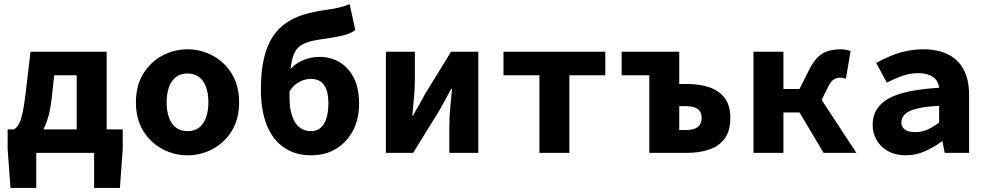

<svg xmlns="http://www.w3.org/2000/svg" viewBox="-20 -750 4840 942"><path d="M356.3 0V-380.8H245.9L233.4 -265.8Q226.3 -203 211.2 -158.6Q196.2 -114.2 173.7 -86.1Q151.1 -58 122.5 -44.4Q93.9 -30.8 60.3 -29.8L48.7 -115.3Q60.4 -121.7 70.6 -137.8Q80.8 -153.9 89.5 -191.4Q98.2 -228.9 106.6 -299.1L129.6 -496.1H503.3V0ZM31.4 172 17.5 -18.6V-115.3H582.1V-18.6L568.3 172H441.7V0H157.9V172Z M900 12Q834.5 12 776.8 -18.7Q719 -49.5 683 -107.5Q646.9 -165.6 646.9 -247.9Q646.9 -330.4 683 -388.5Q719 -446.7 776.8 -477.4Q834.5 -508.1 900 -508.1Q965.5 -508.1 1023.2 -477.4Q1081 -446.7 1117 -388.5Q1153.1 -330.4 1153.1 -247.9Q1153.1 -165.6 1117 -107.5Q1081 -49.5 1023.2 -18.7Q965.5 12 900 12ZM900 -106.6Q933.9 -106.6 956.7 -123.9Q979.4 -141.2 990.9 -173.1Q1002.4 -205 1002.4 -247.9Q1002.4 -290.8 990.9 -322.8Q979.4 -354.7 956.7 -372.1Q933.9 -389.5 900 -389.5Q866.1 -389.5 843.4 -372.1Q820.7 -354.7 809.2 -322.8Q797.6 -290.8 797.6 -247.9Q797.6 -205 809.2 -173.1Q820.7 -141.2 843.4 -123.9Q866.1 -106.6 900 -106.6Z M1507.4 12Q1428.2 12 1372.7 -26.5Q1317.3 -64.9 1288.6 -137.1Q1260 -209.3 1260 -310Q1260 -399 1274.7 -462.5Q1289.5 -526 1317.1 -568.4Q1344.8 -610.9 1383.5 -637.3Q1422.2 -663.7 1470.6 -678.5Q1519 -693.4 1574.6 -700.7Q1605 -704.9 1625.8 -709.1Q1646.6 -713.4 1663 -718.2Q1679.5 -723 1695.3 -730L1723.1 -602.4Q1703.7 -587.3 1671.7 -578.6Q1639.8 -569.9 1605.3 -564.9Q1551.8 -557.5 1515.3 -550Q1478.9 -542.4 1456 -527.3Q1433.1 -512.3 1421.3 -482.9Q1409.4 -453.5 1404.9 -403.6Q1400.4 -353.6 1400.4 -275.4Q1400.4 -219.2 1412.8 -181.8Q1425.3 -144.5 1449 -125.6Q1472.7 -106.6 1505.8 -106.6Q1534.2 -106.6 1553.1 -123.2Q1572 -139.7 1581.6 -170.1Q1591.1 -200.4 1591.1 -241.6Q1591.1 -285.9 1580.6 -312.8Q1570.1 -339.7 1550.8 -351.4Q1531.4 -363 1504.6 -363Q1478.4 -363 1450.6 -349.5Q1422.9 -336 1400 -301.3L1393.5 -395Q1419.4 -433 1460.7 -451.9Q1502 -470.9 1548.6 -470.9Q1601.2 -470.9 1645.3 -445.3Q1689.3 -419.7 1715.5 -368.7Q1741.8 -317.7 1741.8 -241.6Q1741.8 -165.3 1711.4 -108.4Q1681 -51.5 1628.2 -19.7Q1575.5 12 1507.4 12Z M1873.3 0V-496.1H2015.4V-358.3Q2015.4 -320.6 2011.3 -274.2Q2007.2 -227.8 2003 -182.2H2006.3Q2018.1 -205.2 2035.6 -234.7Q2053 -264.2 2063.8 -286.2L2193 -496.1H2326.7V0H2184.6V-137.8Q2184.6 -175.3 2189.1 -221.6Q2193.5 -267.9 2197.7 -314.2H2193.8Q2182 -292.1 2165.4 -261.8Q2148.7 -231.5 2136.9 -210.2L2007 0Z M2626.5 0V-380.8H2450.2V-496.1H2949.8V-380.8H2773.5V0Z M3165.6 0V-380.8H3029.9V-496.1H3312.6V-338H3350.6Q3410.8 -338 3459 -322Q3507.2 -306 3535.2 -269.7Q3563.2 -233.3 3563.2 -171.7Q3563.2 -107.5 3535.2 -69.9Q3507.2 -32.2 3459 -16.1Q3410.8 0 3350.6 0ZM3312.6 -112H3343.9Q3384.2 -112 3403.3 -126.8Q3422.5 -141.5 3422.5 -171.7Q3422.5 -201 3403.3 -215.1Q3384.2 -229.3 3343.9 -229.3H3312.6Z M3676.7 0V-496.1H3823.7V-313.4H3976.2L4181.6 0H4020.7L3902.7 -198.1H3823.7V0ZM3998.1 -233.4 3875.9 -260.3 3948 -404.1Q3968.7 -446 3991.3 -468.5Q4013.9 -491 4041.7 -499.5Q4069.6 -508.1 4105.1 -508.1Q4131.9 -508.1 4153.1 -499.2L4130.2 -363.7Q4123.8 -365.7 4117.1 -367.4Q4110.5 -369 4103.1 -369Q4084.9 -369 4070.5 -360.1Q4056.1 -351.2 4040.2 -318.7Z M4424.4 12Q4374.2 12 4337.8 -8.1Q4301.3 -28.2 4281.4 -62Q4261.4 -95.9 4261.4 -137.6Q4261.4 -220.9 4336.6 -264.9Q4411.9 -308.8 4587.6 -319.4Q4585.1 -341.6 4573 -357.7Q4560.8 -373.8 4538.3 -382.5Q4515.7 -391.1 4482.4 -391.1Q4458.5 -391.1 4434.1 -385.5Q4409.7 -379.9 4384.4 -369.2Q4359.1 -358.6 4331.1 -344.6L4278.8 -441.1Q4313.1 -460.7 4350.8 -476Q4388.5 -491.4 4428.6 -499.7Q4468.6 -508.1 4510.8 -508.1Q4580.6 -508.1 4630.6 -483.5Q4680.7 -459 4707.6 -409.3Q4734.6 -359.6 4734.6 -283.6V0H4614.7L4604.1 -55.9H4600.4Q4562.6 -27.6 4517.6 -7.8Q4472.7 12 4424.4 12ZM4470.9 -101.7Q4504.1 -101.7 4532.9 -115.2Q4561.6 -128.7 4587.6 -149.2V-230.8Q4514.6 -227 4474.2 -216Q4433.8 -205 4418 -187.8Q4402.2 -170.5 4402.2 -149.3Q4402.2 -133.7 4410.7 -122.8Q4419.3 -111.8 4434.7 -106.7Q4450.1 -101.7 4470.9 -101.7Z"/></svg>

Font: Source Code Pro ExtraLight
Style: Regular
Weight: 200
Monospace: yes
Designer: Paul D. Hunt, Teo Tuominen
Foundry: Adobe
Version: Version 1.026;hotconv 1.1.0;makeotfexe 2.6.0